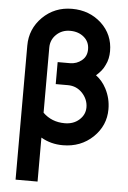

<svg xmlns="http://www.w3.org/2000/svg" viewBox="-60 -756 668 1000"><g transform="rotate(5 273.5 -256.0)"><path d="M276 -712Q185 -712 122 -650Q60 -588 60 -501V200H175V-30Q226 0 289 0Q383 0 447 -61Q510 -122 510 -207Q510 -236 503.5 -262.5Q497 -289 484 -314Q463 -354 430 -378Q445 -391 456.5 -405Q468 -419 475 -435Q484 -452 488 -471Q492 -490 492 -509Q492 -596 430 -654Q367 -712 276 -712ZM175 -160V-501Q175 -541 204 -569Q233 -597 276 -597Q320 -597 349 -572Q377 -548 377 -509Q377 -472 351 -451Q325 -429 289 -429H225V-314H289Q334 -314 365 -281Q395 -248 395 -207Q395 -169 365 -142Q335 -115 289 -115Q221 -115 175 -160Z"/></g></svg>

Font: Unageo
Style: SemiBold
Weight: 600
Designer: Richard Sepsi
Foundry: Richard Sepsi
Version: Version 2.000